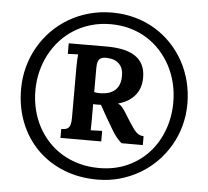

<svg xmlns="http://www.w3.org/2000/svg" viewBox="-56 -815 1027 946"><g transform="rotate(5 457.5 -342.0)"><path d="M595.7 -225.1Q606.9 -208 615.2 -196.3Q623.5 -184.6 631.3 -177Q639.2 -169.4 647.7 -165.8Q656.2 -162.1 668 -161.6V-117.7H563Q551.3 -127 538.1 -142.8Q524.9 -158.7 512.2 -180.7Q489.7 -218.3 477.5 -239.7Q465.3 -261.2 459 -272.7Q452.6 -284.2 450.2 -288.8Q447.8 -293.5 444.8 -297.4Q439.5 -296.9 434.8 -296.9Q430.2 -296.9 425.8 -296.9Q421.4 -296.9 416.7 -296.9Q412.1 -296.9 406.7 -297.4V-228.5Q406.7 -210.4 406.5 -193.4Q406.2 -176.3 405.8 -168L462.4 -169.9V-117.7H260.7V-161.6Q272.5 -162.1 281.2 -163.8Q290 -165.5 296.1 -171.4Q302.2 -177.2 305.4 -188.7Q308.6 -200.2 308.6 -220.7V-473.6Q308.6 -493.2 309.6 -510Q310.5 -526.9 311.5 -535.2L260.7 -533.2V-585.4L449.7 -585.9Q492.7 -585.9 527.8 -578.6Q563 -571.3 588.1 -555.2Q613.3 -539.1 627 -512.9Q640.6 -486.8 640.6 -448.7Q640.6 -426.3 634.8 -405.3Q628.9 -384.3 615.7 -366.2Q602.5 -348.1 581.1 -334Q559.6 -319.8 528.8 -311V-310.5Q541.5 -305.2 550.8 -293.7Q560.1 -282.2 568.8 -268.1ZM434.6 -354Q484.9 -354 510.5 -378.2Q536.1 -402.3 536.1 -446.8Q536.1 -476.1 526.4 -492.7Q516.6 -509.3 502.7 -517.6Q488.8 -525.9 473.6 -528.1Q458.5 -530.3 448.2 -530.3Q427.7 -530.3 417.2 -519.3Q406.7 -508.3 406.7 -476.1V-356.9Q415 -355 420.7 -354.5Q426.3 -354 434.6 -354ZM46.4 -340.3Q46.4 -397.5 60.5 -450.2Q74.7 -502.9 101.1 -549.1Q127.4 -595.2 164.6 -633.1Q201.7 -670.9 247.8 -698Q293.9 -725.1 347.7 -740Q401.4 -754.9 460.9 -754.9Q521 -754.9 574.7 -740Q628.4 -725.1 673.8 -697.8Q719.2 -670.4 755.4 -632.3Q791.5 -594.2 816.9 -548.1Q842.3 -502 855.7 -449Q869.1 -396 869.1 -338.9Q869.1 -282.2 854.7 -229.7Q840.3 -177.2 813.7 -131.6Q787.1 -85.9 750 -48.6Q712.9 -11.2 667.2 15.4Q621.6 42 569.1 56.6Q516.6 71.3 459.5 71.3Q367.7 71.3 291.5 40.5Q215.3 9.8 160.9 -45.2Q106.4 -100.1 76.4 -175.5Q46.4 -251 46.4 -340.3ZM117.2 -340.3Q117.2 -292 127.9 -247.1Q138.7 -202.1 159.4 -162.8Q180.2 -123.5 210.2 -91.1Q240.2 -58.6 278.6 -35.4Q316.9 -12.2 363 0.7Q409.2 13.7 462.4 13.7Q540 13.7 602.3 -14.4Q664.6 -42.5 708.3 -90.8Q752 -139.2 775.6 -203.4Q799.3 -267.6 799.3 -340.3Q799.3 -388.7 788.6 -433.8Q777.8 -479 757.1 -518.6Q736.3 -558.1 706.5 -591.1Q676.8 -624 639.2 -647.7Q601.6 -671.4 556.4 -684.3Q511.2 -697.3 459.5 -697.3Q408.2 -697.3 363 -684.3Q317.9 -671.4 279.8 -647.7Q241.7 -624 211.7 -591.3Q181.6 -558.6 160.6 -518.8Q139.6 -479 128.4 -433.8Q117.2 -388.7 117.2 -340.3Z"/></g></svg>

Font: DimaBanoo
Style: Bold
Weight: 800
Designer: R.Balvardi
Foundry: R.Balvardi
Version: Version 1.0.0-alpha3